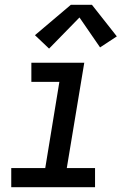

<svg xmlns="http://www.w3.org/2000/svg" viewBox="-20 -782 540 802"><path d="M27 0V-80H169L228 -440H111V-520H332L259 -80H377V0ZM185 -579 126 -635 276 -762H364L468 -630L398 -584L312 -709Z"/></svg>

Font: Iosevka SS04 Medium
Style: Italic
Weight: 500
Italic angle: -9°
Monospace: yes
Designer: Belleve Invis
Foundry: Belleve Invis
Version: Version 19.0.0; ttfautohint (v1.8.4)